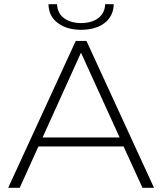

<svg xmlns="http://www.w3.org/2000/svg" viewBox="-20 -895 773 915"><path d="M74 0 163 -197H569L659 0H714L392 -700H341L19 0ZM366 -644 550 -240H183ZM255 -786C283 -764 320 -753 367 -753C459 -753 521 -799 522 -875H481C480 -819 434 -785 367 -785C299 -785 253 -819 252 -875H211C212 -837 226 -807 255 -786Z"/></svg>

Font: Montserrat Light
Style: Regular
Weight: 300
Designer: Julieta Ulanovsky
Foundry: Julieta Ulanovsky
Version: Version 7.200